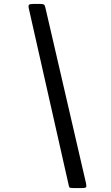

<svg xmlns="http://www.w3.org/2000/svg" viewBox="-20 -800 560 970"><path d="M211 -754 414.5 125.5Q417.5 140.5 415.2 145.2Q413 150 393 150H349Q332.5 150 330.2 145.8Q328 141.5 325.5 128.5L125.5 -757.5Q122.5 -772 126.8 -776Q131 -780 148 -780H184Q201.5 -780 204.8 -774Q208 -768 211 -754Z"/></svg>

Font: Besley* Narrow Semi
Style: Italic
Weight: 600
Width: 4
Italic angle: -13°
Designer: Owen Earl
Foundry: indestructible type*
Version: Version 3.000; ttfautohint (v1.8.3)